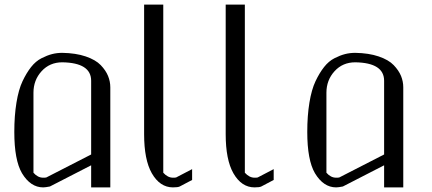

<svg xmlns="http://www.w3.org/2000/svg" viewBox="-20 -812 1872 832"><path d="M250 -583Q308.6 -582 351.6 -567.4Q394.5 -552.7 416.5 -529.8Q438.5 -506.8 448.2 -482.9Q458 -459 458 -433.6V0H375V-95.7L196.3 -3.9Q176.8 0 167 0Q112.3 0 75.2 -61.5Q42 -118.2 42 -240.2Q42 -310.5 51.3 -367.2Q60.5 -423.8 77.6 -460Q94.7 -496.1 114.7 -521.5Q134.8 -546.9 159.7 -559.6Q184.6 -572.3 205.6 -577.6Q226.6 -583 250 -583ZM250 -542Q195.3 -542 160.2 -503.4Q125 -464.8 125 -410.2V-63.5Q143.6 -42 167 -42Q176.8 -42 180.7 -43L375 -142.6V-461.9Q375 -540 250 -542Z M604.5 -792H687.5V-63.5Q707 -42 729.5 -42Q739.3 -42 743.2 -43L812.5 -79.1V-32.2L758.8 -3.9Q751 0 729.5 0Q672.9 0 637.7 -61.5Q604.5 -120.1 604.5 -230.5Z M958 -792H1041V-63.5Q1060.5 -42 1083 -42Q1092.8 -42 1096.7 -43L1166 -79.1V-32.2L1112.3 -3.9Q1104.5 0 1083 0Q1026.4 0 991.2 -61.5Q958 -120.1 958 -230.5Z M1519.5 -583Q1578.1 -582 1621.1 -567.4Q1664.1 -552.7 1686 -529.8Q1708 -506.8 1717.8 -482.9Q1727.5 -459 1727.5 -433.6V0H1644.5V-95.7L1465.8 -3.9Q1446.3 0 1436.5 0Q1381.8 0 1344.7 -61.5Q1311.5 -118.2 1311.5 -240.2Q1311.5 -310.5 1320.8 -367.2Q1330.1 -423.8 1347.2 -460Q1364.3 -496.1 1384.3 -521.5Q1404.3 -546.9 1429.2 -559.6Q1454.1 -572.3 1475.1 -577.6Q1496.1 -583 1519.5 -583ZM1519.5 -542Q1464.8 -542 1429.7 -503.4Q1394.5 -464.8 1394.5 -410.2V-63.5Q1413.1 -42 1436.5 -42Q1446.3 -42 1450.2 -43L1644.5 -142.6V-461.9Q1644.5 -540 1519.5 -542Z"/></svg>

Font: wanta
Style: Medium
Weight: 500
Version: Version 0.91